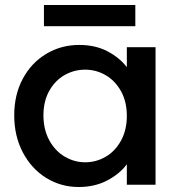

<svg xmlns="http://www.w3.org/2000/svg" viewBox="-20 -740 718 769"><path d="M297 -560Q362 -560 410.5 -534.5Q459 -509 488 -471V-551H603V0H488V-82Q459 -43 409 -17Q359 9 295 9Q224 9 165 -27.5Q106 -64 71.5 -129.5Q37 -195 37 -278Q37 -361 71.5 -425Q106 -489 165.5 -524.5Q225 -560 297 -560ZM321 -461Q277 -461 239 -439.5Q201 -418 177.5 -376.5Q154 -335 154 -278Q154 -221 177.5 -178Q201 -135 239.5 -112.5Q278 -90 321 -90Q365 -90 403 -112Q441 -134 464.5 -176.5Q488 -219 488 -276Q488 -333 464.5 -375Q441 -417 403 -439Q365 -461 321 -461ZM522 -720V-635H156V-720Z"/></svg>

Font: IBM-Poppins
Style: Poppins-Medium
Weight: 500
Designer: Mike Abbink, Paul van der Laan, Pieter van Rosmalen, Ben Mitchell, Mark Frömberg
Foundry: Bold Monday
Version: Version 1.1